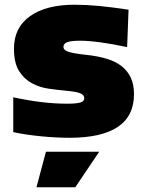

<svg xmlns="http://www.w3.org/2000/svg" viewBox="-20 -571 613 811"><path d="M174 70H399L298 220H134ZM273 11Q248 11 218 9.5Q188 8 156.5 5Q125 2 94 -2.5Q63 -7 36 -13V-160Q102 -146 157 -139.5Q212 -133 263 -133Q303 -133 319.5 -138Q336 -143 336 -156Q336 -170 319 -177Q302 -184 257 -188Q223 -191 185 -196.5Q147 -202 114.5 -219.5Q82 -237 60.5 -271Q39 -305 39 -366Q39 -454 106.5 -502.5Q174 -551 295 -551Q344 -551 397 -546Q450 -541 523 -530L517 -372Q457 -385 405.5 -392Q354 -399 319 -399Q281 -399 264.5 -393Q248 -387 248 -373Q248 -359 269.5 -352Q291 -345 347 -339Q393 -334 430 -323Q467 -312 492.5 -292.5Q518 -273 532 -244Q546 -215 546 -173Q546 11 273 11Z"/></svg>

Font: Encode Sans Normal
Style: Black
Weight: 900
Designer: Pablo Impallari, Andres Torresi
Foundry: Pablo Impallari, Andres Torresi
Version: Version 1.000; ttfautohint (v1.00) -l 8 -r 50 -G 200 -x 14 -